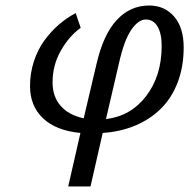

<svg xmlns="http://www.w3.org/2000/svg" viewBox="-20 -470 680 690"><path d="M360.8 -42Q450.2 -52.7 505.6 -125.2Q561 -197.8 561 -305.2Q561 -349.6 546.1 -374.8Q531.2 -399.9 503.9 -399.9Q477.1 -399.9 451.4 -362.3Q425.8 -324.7 407.2 -241.2ZM349.1 7.8 305.2 200.2H225.1L269 7.8Q181.6 -0.5 134.8 -44.7Q87.9 -88.9 87.9 -161.1Q87.9 -207 101.8 -249.5Q115.7 -292 139.6 -324.7Q163.6 -357.4 191.9 -381.8Q220.2 -406.2 252 -422.9L270 -370.1Q228.5 -340.3 198.7 -288.1Q168.9 -235.8 168.9 -173.8Q168.9 -123 198 -89.6Q227.1 -56.2 280.8 -44.9L327.1 -241.2Q351.6 -346.7 399.9 -398.4Q448.2 -450.2 516.1 -450.2Q571.3 -450.2 605.7 -410.6Q640.1 -371.1 640.1 -299.8Q640.1 -230 618.4 -173.6Q596.7 -117.2 557.9 -79.1Q519 -41 466.1 -18.8Q413.1 3.4 349.1 7.8Z"/></svg>

Font: Pfennig
Style: Italic
Weight: 500
Italic angle: -13°
Version: Version 20120410 ; ttfautohint (v0.8)